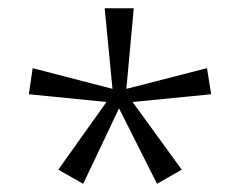

<svg xmlns="http://www.w3.org/2000/svg" viewBox="-20 -780 591 471"><path d="M308.1 -759.8 290 -562 487.8 -612.8 498 -548.8 305.2 -529.8 425.8 -363.8 365.2 -329.1 272 -514.2 184.1 -329.1 123 -363.8 241.2 -529.8 50.8 -548.8 60.1 -612.8 255.9 -562 236.8 -759.8Z"/></svg>

Font: Zoram GWebM Light
Style: Regular
Weight: 300
Foundry: Ascender Corporation
Version: Version 1.000